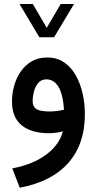

<svg xmlns="http://www.w3.org/2000/svg" viewBox="-20 -646 470 931"><path d="M170.9 -465.3 74.7 -626.5H139.2L206.5 -511.2L274.4 -626.5H338.9L242.2 -465.3ZM284.7 -9.3Q270 -4.9 251.2 -2.4Q232.4 0 218.8 0Q132.3 0 85.2 -38.3Q38.1 -76.7 38.1 -154.3Q38.1 -191.4 48.3 -229Q58.6 -266.6 79.6 -297.9Q100.6 -329.1 132.8 -348.1Q165 -367.2 209 -367.2Q256.3 -367.2 291 -343.5Q325.7 -319.8 347.9 -280Q370.1 -240.2 380.9 -191.2Q391.6 -142.1 391.6 -90.8Q391.6 52.2 311.5 143.6Q231.4 234.9 75.7 264.2L39.6 170.4Q140.6 151.4 204.3 103.5Q268.1 55.7 284.7 -9.3ZM290.5 -114.3Q284.7 -191.4 262.7 -226.3Q240.7 -261.2 205.1 -261.2Q179.7 -261.2 165 -243.4Q150.4 -225.6 144.3 -201.2Q138.2 -176.8 138.2 -156.7Q138.2 -128.9 156.5 -117.2Q174.8 -105.5 221.2 -105.5Q237.8 -105.5 255.6 -107.7Q273.4 -109.9 290.5 -114.3Z"/></svg>

Font: Vazir Medium FD-UI
Style: Medium-FD-UI
Weight: 500
Designer: Saber Rastikerdar
Foundry: Saber Rastikerdar
Version: Version 30.1.0